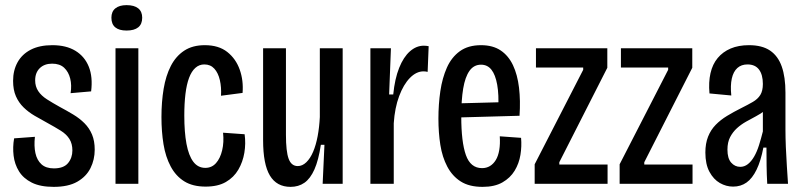

<svg xmlns="http://www.w3.org/2000/svg" viewBox="-20 -716 3130 748"><path d="M189 12Q137 12 104 -4.5Q71 -21 54 -48.5Q37 -76 33 -109.5Q29 -143 35 -177L116 -183Q112 -147 118 -119.5Q124 -92 141.5 -76Q159 -60 190 -60Q228 -60 245 -80.5Q262 -101 262 -130Q262 -156 250.5 -174.5Q239 -193 216.5 -207Q194 -221 163 -238Q139 -251 115 -265Q91 -279 72 -297.5Q53 -316 42 -341Q31 -366 31 -401Q31 -442 48.5 -473.5Q66 -505 100 -522.5Q134 -540 184 -540Q238 -540 274 -518Q310 -496 326 -456Q342 -416 335 -360L255 -353Q260 -384 253.5 -410Q247 -436 230 -452Q213 -468 183 -468Q153 -468 135 -450.5Q117 -433 117 -403Q117 -379 129 -361Q141 -343 163 -329Q185 -315 212 -300Q240 -285 265 -270Q290 -255 309 -236Q328 -217 338.5 -192Q349 -167 349 -133Q349 -94 332.5 -61Q316 -28 281 -8Q246 12 189 12Z M430 0V-528H519V0ZM473 -597Q444 -597 429 -609.5Q414 -622 414 -647Q414 -671 429.5 -683.5Q445 -696 473 -696Q503 -696 518.5 -683.5Q534 -671 534 -647Q534 -622 518.5 -609.5Q503 -597 473 -597Z M781 11Q731 11 698 -9.5Q665 -30 645 -67.5Q625 -105 617 -154Q609 -203 609 -260Q609 -319 617.5 -370Q626 -421 645.5 -459Q665 -497 697.5 -518.5Q730 -540 778 -540Q832 -540 865.5 -513.5Q899 -487 914 -444.5Q929 -402 925 -354L841 -343Q843 -376 836.5 -404Q830 -432 815 -448.5Q800 -465 776 -465Q756 -465 741 -451.5Q726 -438 716.5 -412.5Q707 -387 702.5 -350Q698 -313 698 -266Q698 -201 706.5 -155.5Q715 -110 733 -86Q751 -62 780 -62Q805 -62 821.5 -80.5Q838 -99 845.5 -130.5Q853 -162 849 -199L933 -193Q938 -157 932 -121Q926 -85 908.5 -55Q891 -25 860 -7Q829 11 781 11Z M1112 12Q1058 12 1031.5 -32Q1005 -76 1005 -170V-528H1094V-191Q1094 -126 1104.5 -97.5Q1115 -69 1140 -69Q1158 -69 1173.5 -84Q1189 -99 1200 -125Q1211 -151 1217.5 -185.5Q1224 -220 1226 -260V-528H1315V-220V0H1237L1244 -152H1230Q1221 -92 1205 -56Q1189 -20 1166 -4Q1143 12 1112 12Z M1423 0V-312V-528H1503L1496 -348H1512Q1518 -409 1535 -451.5Q1552 -494 1577 -516Q1602 -538 1631 -538Q1636 -538 1640.5 -537.5Q1645 -537 1650 -536L1646 -436Q1642 -437 1638 -437.5Q1634 -438 1630 -438Q1602 -438 1577 -412.5Q1552 -387 1535 -341.5Q1518 -296 1514 -236V0Z M1860 12Q1808 12 1775 -9Q1742 -30 1722.5 -67Q1703 -104 1695.5 -151.5Q1688 -199 1688 -254Q1688 -310 1695.5 -361Q1703 -412 1721 -452.5Q1739 -493 1771.5 -516.5Q1804 -540 1854 -540Q1900 -540 1930.5 -519.5Q1961 -499 1978.5 -462Q1996 -425 2002 -374.5Q2008 -324 2004 -265L1752 -258V-313L1940 -318L1921 -291Q1924 -347 1917 -386Q1910 -425 1894.5 -444.5Q1879 -464 1854 -464Q1826 -464 1809 -440Q1792 -416 1784.5 -371Q1777 -326 1777 -262Q1777 -163 1795 -112Q1813 -61 1858 -61Q1875 -61 1888.5 -69Q1902 -77 1911.5 -92.5Q1921 -108 1925 -131.5Q1929 -155 1927 -185L2010 -179Q2013 -146 2007.5 -112.5Q2002 -79 1985 -51Q1968 -23 1937.5 -5.5Q1907 12 1860 12Z M2063 0V-76L2252 -444V-453H2068V-528H2346V-452L2159 -84V-75H2347V0Z M2394 0V-76L2583 -444V-453H2399V-528H2677V-452L2490 -84V-75H2678V0Z M2836 11Q2809 11 2784.5 -3Q2760 -17 2744 -46.5Q2728 -76 2728 -122Q2728 -157 2738.5 -183.5Q2749 -210 2768 -229.5Q2787 -249 2812.5 -264.5Q2838 -280 2868 -295Q2894 -308 2913 -319Q2932 -330 2942 -346Q2952 -362 2952 -389Q2952 -425 2937 -445Q2922 -465 2892 -465Q2868 -465 2852.5 -451Q2837 -437 2831 -410Q2825 -383 2829 -344L2744 -352Q2740 -396 2748 -431Q2756 -466 2776 -490Q2796 -514 2826.5 -527Q2857 -540 2898 -540Q2949 -540 2980 -519Q3011 -498 3025.5 -457Q3040 -416 3040 -355V-211Q3040 -181 3041.5 -143.5Q3043 -106 3045.5 -68.5Q3048 -31 3050 0H2969Q2967 -35 2966.5 -70.5Q2966 -106 2966 -141H2954Q2944 -89 2927.5 -55Q2911 -21 2888.5 -5Q2866 11 2836 11ZM2864 -66Q2880 -66 2893.5 -76.5Q2907 -87 2918 -106Q2929 -125 2937 -150.5Q2945 -176 2952 -204V-300L2982 -313Q2975 -297 2959.5 -285Q2944 -273 2925 -263Q2906 -253 2886.5 -242Q2867 -231 2851 -216.5Q2835 -202 2824.5 -182Q2814 -162 2814 -133Q2814 -99 2828.5 -82.5Q2843 -66 2864 -66Z"/></svg>

Font: Bricolage Grotesque 36pt Condensed
Style: Regular
Weight: 400
Width: 3
Designer: Mathieu Triay
Foundry: Atelier Triay
Version: Version 1.001;gftools[0.9.33.dev8+g029e19f]